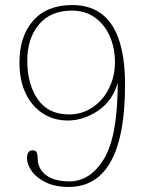

<svg xmlns="http://www.w3.org/2000/svg" viewBox="-20 -730 574 760"><path d="M87 -103Q87 -135 109 -135Q122 -135 125.5 -126.5Q129 -118 129 -106Q129 -62 162 -37Q195 -12 255 -12Q337 -12 391.5 -101Q446 -190 446 -403Q426 -331 368.5 -292Q311 -253 248 -253Q193 -253 149.5 -281Q106 -309 81.5 -360.5Q57 -412 57 -482Q57 -587 111.5 -648.5Q166 -710 266 -710Q475 -710 475 -395Q475 -193 419 -91.5Q363 10 252 10Q198 10 160.5 -8.5Q123 -27 105 -53.5Q87 -80 87 -103ZM435 -484Q435 -539 415 -585.5Q395 -632 356.5 -660Q318 -688 265 -688Q180 -688 134 -633Q88 -578 88 -490Q88 -397 129.5 -337Q171 -277 254 -277Q304 -277 345.5 -304.5Q387 -332 411 -379.5Q435 -427 435 -484Z"/></svg>

Font: Taviraj Thin
Style: Regular
Weight: 100
Designer: Katatrad Team
Foundry: CadsonDemak
Version: Version 1.030